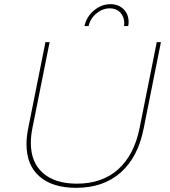

<svg xmlns="http://www.w3.org/2000/svg" viewBox="-20 -901 814 921"><path d="M669 -284Q642 -147 559 -73.5Q476 0 345 0Q232 0 169.5 -54.5Q107 -109 107 -210Q107 -242 115 -284L198 -699H218L135 -284Q128 -249 128 -215Q128 -122 186 -71Q244 -20 349 -20Q470 -20 546.5 -88.5Q623 -157 649 -284L732 -699H752ZM576 -790Q576 -821 557 -841Q538 -861 507 -861Q472 -861 442.5 -836.5Q413 -812 405 -776H385Q395 -821 431 -851Q467 -881 510 -881Q548 -881 572.5 -857Q597 -833 597 -795Q597 -788 595 -776H575Q576 -781 576 -790Z"/></svg>

Font: Gontserrat Thin
Style: Italic
Weight: 250
Italic angle: -11.3°
Designer: Julieta Ulanovsky
Foundry: Julieta Ulanovsky
Version: Version 6.001